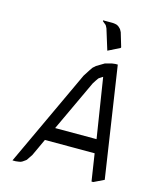

<svg xmlns="http://www.w3.org/2000/svg" viewBox="-115 -855 770 936"><g transform="rotate(15 269.5 -387.0)"><path d="M38.1 0 266.1 -488.8 288.1 -522.9 297.9 -537.1 312 -549.8 338.9 -565.9 351.1 -573.2 384.8 -582 400.9 -584H413.1L497.1 -24.9L445.8 0H437L416 -137.2H165L125 -50.8L113.8 -34.2L105 -21L100.1 -17.1L86.9 -7.8L79.1 -3.9L69.8 -2L54.2 0ZM198.2 -206.1H407.2L359.9 -506.8V-507.8L357.9 -506.8L344.2 -498L338.9 -494.1L329.1 -480L318.8 -463.9ZM288.1 -770V-773.9H335.9L351.1 -772L358.9 -770L367.2 -765.1L377 -755.9L379.9 -752L386.2 -740.2L407.2 -669.9L405.8 -666L346.2 -636.2L314 -740.2L308.1 -752L305.2 -755.9L293.9 -765.1Z"/></g></svg>

Font: Petahja
Style: Italic
Weight: 400
Designer: T. Christopher White
Version: Version 1.1